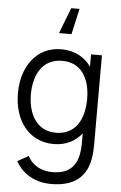

<svg xmlns="http://www.w3.org/2000/svg" viewBox="-67 -851 725 1151"><g transform="rotate(5 296.0 -276.0)"><path d="M329 -650.5 364 -805.5H314L254 -650.5ZM279.5 15C352.5 15 409 -14.5 448 -64V-8.5C448.5 118.5 401.5 183.5 284.5 183.5C227.5 183.5 167.5 159 138 99L71.5 136C117.5 220 201.5 255 284.5 255C416.5 255 496.5 199 516 78.5C520.5 51 522 23.5 522 -7.5V-540H456.5V-466C417 -521.5 356.5 -555 276.5 -555C128.5 -555 40 -431.5 40 -270.5C40 -108.5 128 15 279.5 15ZM287 -53.5C174.5 -53.5 118 -147.5 118 -270.5C118 -392.5 172.5 -486.5 288.5 -486.5C401 -486.5 456.5 -397.5 456.5 -270.5C456.5 -145.5 402 -53.5 287 -53.5Z"/></g></svg>

Font: Hauora
Style: Regular
Weight: 400
Designer: Mikhail Sharanda
Foundry: WCYS & Co.
Version: Version 1.010